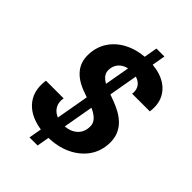

<svg xmlns="http://www.w3.org/2000/svg" viewBox="-250 -905 1106 1106"><g transform="rotate(45 302.5 -352.5)"><path d="M201 87 356 -792H421L267 87ZM268 12Q193 12 137 -14Q81 -40 54 -89.5Q27 -139 37 -211H181Q175 -178 187 -153Q199 -128 225 -114.5Q251 -101 286 -101Q322 -101 348 -113.5Q374 -126 388.5 -148Q403 -170 404 -200Q405 -221 396.5 -236Q388 -251 372.5 -263Q357 -275 336 -284.5Q315 -294 291 -302.5Q267 -311 242 -320Q172 -344 136.5 -386.5Q101 -429 103 -490Q105 -557 140.5 -607Q176 -657 237 -684.5Q298 -712 376 -712Q445 -712 495 -688Q545 -664 569.5 -618.5Q594 -573 585 -509H441Q445 -536 435 -556Q425 -576 403.5 -587Q382 -598 353 -598Q322 -599 298.5 -588Q275 -577 262 -557.5Q249 -538 248 -512Q247 -494 254 -480.5Q261 -467 274 -456.5Q287 -446 305.5 -437.5Q324 -429 346 -421Q368 -413 392 -404Q425 -392 454.5 -375.5Q484 -359 506 -336.5Q528 -314 540 -284Q552 -254 551 -216Q549 -148 512.5 -97Q476 -46 413 -17Q350 12 268 12Z"/></g></svg>

Font: DM Sans 17pt
Style: Bold Italic
Weight: 700
Italic angle: -10°
Version: Version 4.004;gftools[0.9.30]